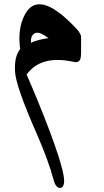

<svg xmlns="http://www.w3.org/2000/svg" viewBox="-20 -366 492 911"><path d="M127 -163.1Q160.6 -178.7 210.4 -185.1Q169.4 -215.3 150.4 -210Q124.5 -202.6 127 -163.1ZM75.7 -132.8Q65.9 -205.1 82.5 -259.3Q142.1 -448.7 349.1 -222.7Q364.7 -202.6 364.7 -190.4Q365.7 -104.5 362.8 -91.8Q357.9 -67.4 332.5 -71.8Q174.3 -107.4 106.4 -12.2Q164.1 120.6 208 235.8Q289.1 449.7 284.2 499Q281.7 522.9 267.1 525.4Q245.1 528.3 233.9 486.3Q210 396 154.8 270Q54.2 41.5 51 -28.8Q47.9 -99.1 75.7 -132.8Z"/></svg>

Font: Amiri
Style: Bold Slanted
Weight: 700
Italic angle: 9°
Designer: Khaled Hosny
Version: Version 000.107